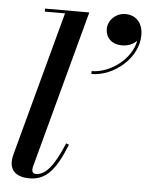

<svg xmlns="http://www.w3.org/2000/svg" viewBox="-54 -801 660 856"><g transform="rotate(5 276.0 -373.5)"><path d="M395.5 -684C395.5 -646.5 421 -616.5 470 -616.5C494.5 -616.5 520 -626 535.5 -643.5C519.5 -558 426 -490.5 344.5 -490.5V-477.5C445.5 -477.5 551.5 -566.5 551.5 -669.5C551.5 -726.5 517.5 -757 473 -757C430 -757 395.5 -722.5 395.5 -684ZM272.5 -155 259.5 -159.5C214 -49 176.5 -12 137 -12C125 -12 119.5 -19.5 119.5 -29.5C119.5 -34 120.5 -40.5 122 -46L311.5 -750H113.5V-736.5H204L31 -95C28.5 -85.5 25 -72.5 25 -56C25 -16.5 52 10 110 10C184.5 10 227 -40.5 272.5 -155Z"/></g></svg>

Font: Bodoni* 16pt Medium
Style: Italic
Weight: 500
Italic angle: -13°
Version: Version 2.3